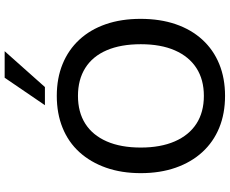

<svg xmlns="http://www.w3.org/2000/svg" viewBox="-101 -877 987 825"><g transform="rotate(-90 392.5 -464.5)"><path d="M393 9Q317 9 256 -16Q195 -41 151.5 -88.5Q108 -136 84.5 -203Q61 -270 61 -353Q61 -436 84.5 -502.5Q108 -569 151 -616.5Q194 -664 255.5 -689Q317 -714 393 -714Q469 -714 530 -689Q591 -664 634.5 -617Q678 -570 701 -503.5Q724 -437 724 -354Q724 -270 701 -203Q678 -136 634.5 -88.5Q591 -41 530 -16Q469 9 393 9ZM393 -82Q463 -82 512.5 -114Q562 -146 588.5 -206.5Q615 -267 615 -353Q615 -439 589 -499.5Q563 -560 513 -591.5Q463 -623 393 -623Q323 -623 273.5 -591.5Q224 -560 197.5 -499.5Q171 -439 171 -353Q171 -268 197.5 -207Q224 -146 273.5 -114Q323 -82 393 -82ZM353 -765 471 -938H585L431 -765Z"/></g></svg>

Font: Nunito Sans 11pt SemiBold
Style: Regular
Weight: 600
Version: Version 3.101;gftools[0.9.27]